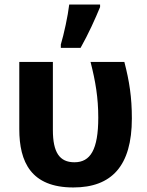

<svg xmlns="http://www.w3.org/2000/svg" viewBox="-20 -817 648 846"><path d="M248 -606H335C370 -668 400 -735 421 -786V-797H285C279 -746 262 -668 248 -621ZM303 9C472 9 561 -86 561 -295C561 -389 550 -459 528 -544H379C401 -458 413 -386 413 -299C413 -157 378 -102 308 -102C242 -102 213 -146 213 -244V-544H65V-248C65 -103 117 9 303 9Z"/></svg>

Font: Noto Sans Display
Style: Bold
Weight: 700
Designer: Monotype Design Team
Foundry: Monotype Imaging Inc.
Version: Version 1.900